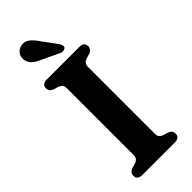

<svg xmlns="http://www.w3.org/2000/svg" viewBox="-293 -957 995 995"><g transform="rotate(-45 204.0 -459.5)"><path d="M281.5 -104.5Q281.5 -89.5 289 -81Q296.5 -72.5 310 -68.5L334 -61.5Q358.5 -52 358.5 -29.5Q358.5 0 322.5 0H85Q49 0 49 -29.5Q49 -52 73.5 -61.5L97.5 -68.5Q111 -72.5 118.5 -81Q126 -89.5 126 -104.5V-595.5Q126 -610.5 118.5 -619Q111 -627.5 97.5 -631.5L73.5 -638.5Q49 -648 49 -670.5Q49 -700 85 -700H322.5Q358.5 -700 358.5 -670.5Q358.5 -648 334 -638.5L310 -631.5Q296.5 -627.5 289 -619Q281.5 -610.5 281.5 -595.5ZM202.5 -862 261 -782Q266 -773.5 268.2 -765.8Q270.5 -758 265 -751Q259.5 -745 250.5 -744.2Q241.5 -743.5 233 -746.5L141.5 -790Q112.5 -802 95.8 -815.8Q79 -829.5 74 -852Q68.5 -872 79.2 -891.5Q90 -911 114 -917Q142 -923.5 162.5 -907.5Q183 -891.5 202.5 -862Z"/></g></svg>

Font: Fraunces 9pt Soft SemiBold
Style: Regular
Weight: 600
Version: Version 1.000;[b76b70a41]